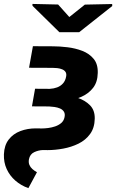

<svg xmlns="http://www.w3.org/2000/svg" viewBox="-74 -768 602 996"><path d="M96.7 -528.3 200.7 -527.8Q235.4 -527.8 275.9 -522.9Q316.4 -518.1 352.8 -504.2Q389.2 -490.2 411.9 -462.6Q434.6 -435.1 433.1 -389.2Q432.1 -341.8 408.7 -312Q385.3 -282.2 348.9 -266.1Q312.5 -250 271 -244.1Q229.5 -238.3 191.4 -238.3L95.7 -238.8L107.9 -307.6L184.1 -307.1Q204.6 -308.1 222.4 -314.7Q240.2 -321.3 252.7 -335.2Q265.1 -349.1 269 -370.6Q272 -385.7 265.9 -394.8Q259.8 -403.8 248.3 -408.4Q236.8 -413.1 223.6 -414.6Q210.4 -416 199.2 -416L76.7 -416.5ZM103.5 -282.2H175.8Q207 -281.7 248.3 -277.6Q289.6 -273.4 328.6 -260.5Q367.7 -247.6 393.1 -221.7Q418.5 -195.8 417.5 -151.9Q416.5 -104.5 393.3 -72.8Q370.1 -41 333.3 -22.9Q296.4 -4.9 254.2 2.9Q211.9 10.7 172.9 10.7L148.9 10.3Q125 11.2 103.3 21.5Q81.5 31.7 76.2 58.1Q73.2 74.7 78.4 87.2Q83.5 99.6 94 108.9Q104.5 118.2 117.7 125.5L73.2 208Q34.7 194.3 5.6 168.9Q-23.4 143.6 -39.3 108.9Q-55.2 74.2 -53.7 32.2Q-51.8 -14.6 -28.6 -44.4Q-5.4 -74.2 31.7 -88.1Q68.8 -102.1 111.8 -102.1L142.6 -101.6Q157.7 -101.6 176.3 -104Q194.8 -106.4 212.6 -112.5Q230.5 -118.7 243.7 -129.9Q256.8 -141.1 260.7 -159.7Q264.6 -177.2 257.6 -188.5Q250.5 -199.7 237.3 -205.3Q224.1 -210.9 208.5 -213.1Q192.9 -215.3 180.2 -215.8L91.8 -216.3ZM227.5 -744.6 285.6 -679.7 366.2 -744.1 507.8 -747.1 508.3 -736.8 336.9 -601.1H233.9L94.7 -737.8L94.2 -747.6Z"/></svg>

Font: Roboto Black
Style: Italic
Weight: 900
Italic angle: -12°
Designer: Christian Robertson
Foundry: Google
Version: Version 3.0; 2020